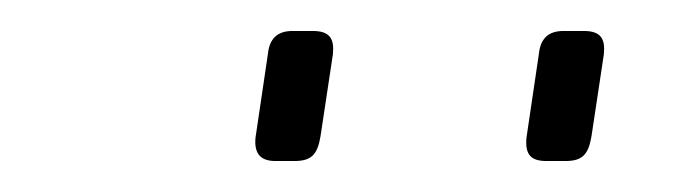

<svg xmlns="http://www.w3.org/2000/svg" viewBox="-20 -702 442 124"><path d="M182 -682H169C159 -682 154 -677 153 -667L145 -613C144 -602 149 -598 158 -598H170C181 -598 185 -602 187 -614L195 -667C196 -677 193 -682 182 -682ZM357 -682H344C334 -682 329 -677 328 -667L320 -613C319 -602 323 -598 333 -598H345C356 -598 360 -602 362 -614L370 -667C371 -677 368 -682 357 -682Z"/></svg>

Font: Exo 2 Extra Light
Style: Italic
Weight: 250
Italic angle: -8°
Designer: Natanael Gama
Version: Version 1.001;PS 001.001;hotconv 1.0.88;makeotf.lib2.5.64775